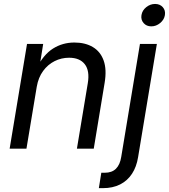

<svg xmlns="http://www.w3.org/2000/svg" viewBox="-20 -768 873 992"><path d="M169.9 -319.8 116.7 0H29.8L119.6 -541H203.1L182.1 -409.7L167.5 -412.6Q204.1 -485.8 253.9 -517.1Q303.7 -548.3 364.3 -548.3Q420.4 -548.3 459.7 -524.9Q499 -501.5 515.6 -455.1Q532.2 -408.7 520.5 -339.4L464.4 0H377.4L433.6 -337.9Q444.3 -402.3 418.2 -436Q392.1 -469.7 336.9 -469.7Q296.9 -469.7 262 -452.1Q227.1 -434.6 202.6 -401.1Q178.2 -367.7 169.9 -319.8ZM703.1 -541H790.5L693.4 44.4Q685.5 93.8 662.1 129.6Q638.7 165.5 600.8 184.8Q563 204.1 511.2 204.1H490.7L503.4 124.5H521.5Q558.1 124.5 579.1 103.8Q600.1 83 606.4 42.5ZM761.7 -631.8Q736.8 -631.8 721.9 -648.9Q707 -666 710.9 -689.9Q714.8 -714.4 735.6 -731Q756.3 -747.6 781.2 -747.6Q806.2 -747.6 821 -731Q835.9 -714.4 832 -689.9Q828.1 -666 807.4 -648.9Q786.6 -631.8 761.7 -631.8Z"/></svg>

Font: Inter 17pt
Style: Italic
Weight: 400
Italic angle: -9.3988°
Version: Version 4.001;git-66647c0bb